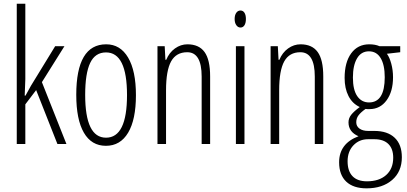

<svg xmlns="http://www.w3.org/2000/svg" viewBox="-20 -780 2202 1040"><path d="M117.2 0H70.8V-759.8H117.2V-351.1L113.8 -262.2H118.2L147.9 -315.9L278.8 -529.8H329.1L207 -335L339.8 0H291L175.8 -292L117.2 -214.8Z M555.2 -540Q631.3 -540 673.8 -468.3Q716.3 -396.5 716.3 -264.4Q716.3 -132.3 674.1 -61.3Q631.8 9.8 553.7 9.8Q475.6 9.8 434.3 -61.3Q393.1 -132.3 393.1 -266.1Q393.1 -540 555.2 -540ZM554.2 -496.1Q495.6 -496.1 468.5 -439.2Q441.4 -382.3 441.4 -266.1Q441.4 -34.2 554.2 -34.2Q668 -34.2 668 -265.1Q668 -496.1 554.2 -496.1Z M995.1 -540Q1057.6 -540 1087.9 -498.3Q1118.2 -456.5 1118.2 -366.2V0H1072.3V-365.2Q1072.3 -497.1 994.1 -497.1Q934.6 -497.1 907 -447.8Q879.4 -398.4 879.4 -291V0H833V-529.8H872.1L876 -456.1H880.4Q896.5 -495.1 927.7 -517.6Q959 -540 995.1 -540Z M1251 -677.2Q1251 -698.2 1259.8 -710.7Q1268.6 -723.1 1282.5 -723.1Q1296.4 -723.1 1304.2 -710.9Q1312 -698.7 1312 -677.2Q1312 -655.8 1304.2 -643.3Q1296.4 -630.9 1282.7 -630.9Q1269 -630.9 1260 -643.6Q1251 -656.2 1251 -677.2ZM1304.2 0H1257.8V-529.8H1304.2Z M1607.9 -540Q1670.4 -540 1700.7 -498.3Q1731 -456.5 1731 -366.2V0H1685.1V-365.2Q1685.1 -497.1 1606.9 -497.1Q1547.4 -497.1 1519.8 -447.8Q1492.2 -398.4 1492.2 -291V0H1445.8V-529.8H1484.9L1488.8 -456.1H1493.2Q1509.3 -495.1 1540.5 -517.6Q1571.8 -540 1607.9 -540Z M1974.6 -70.8H2007.8Q2079.1 -70.8 2117.9 -33.9Q2156.7 2.9 2156.7 71.8Q2156.7 149.4 2104.2 194.8Q2051.8 240.2 1965.8 240.2Q1894 240.2 1855.5 203.9Q1816.9 167.5 1816.9 99.1Q1816.9 -2.4 1921.9 -42Q1867.7 -65.4 1867.7 -117.2Q1867.7 -139.6 1882.3 -158.2Q1897 -176.8 1928.7 -200.2Q1888.7 -218.8 1867.7 -259.8Q1846.7 -300.8 1846.7 -357.9Q1846.7 -442.4 1882.3 -491.2Q1918 -540 1980 -540Q2012.7 -540 2035.6 -529.8H2147.9V-497.1L2075.7 -488.8Q2089.8 -470.2 2099.4 -435.1Q2108.9 -399.9 2108.9 -361.8Q2108.9 -284.2 2074 -236.6Q2039.1 -189 1981.9 -189H1970.2L1960 -189.9Q1934.6 -171.9 1922.1 -155.5Q1909.7 -139.2 1909.7 -117.7Q1909.7 -96.2 1927.2 -83.5Q1944.8 -70.8 1974.6 -70.8ZM1979 -225.1Q2064 -225.1 2064 -361.8Q2064 -428.2 2042 -465.1Q2020 -502 1978.3 -502Q1936.5 -502 1914.1 -464.1Q1891.6 -426.3 1891.6 -359.9Q1891.6 -293.5 1915 -259.3Q1938.5 -225.1 1979 -225.1ZM2007.8 -25.9H1973.6Q1925.8 -25.9 1894.3 7.3Q1862.8 40.5 1862.8 93.5Q1862.8 146.5 1889.4 174.3Q1916 202.1 1967.8 202.1Q2033.7 202.1 2071.8 168Q2109.9 133.8 2109.9 74.2Q2109.9 25.9 2083.7 0Q2057.6 -25.9 2007.8 -25.9Z"/></svg>

Font: Open Sans Hebrew Condensed Light
Style: Regular
Weight: 300
Width: 3
Foundry: Ascender Corporation, Yanek Iontef
Version: Version 2.001;PS 002.001;hotconv 1.0.70;makeotf.lib2.5.58329